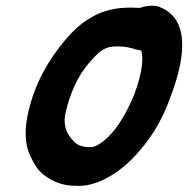

<svg xmlns="http://www.w3.org/2000/svg" viewBox="-20 -640 641 654"><path d="M84 -107C95 -85 107 -60 131 -43C157 -24 188 -7 240 -7C275 -5 309 -16 339 -31C384 -54 423 -88 455 -126C502 -179 538 -244 561 -311C605 -425 635 -573 524 -616V-617H523C502 -623 479 -621 456 -613H454C450 -613 440 -614 431 -614H421C377 -614 336 -605 300 -586C270 -570 247 -552 223 -527C164 -464 114 -386 87 -298C63 -221 60 -156 84 -107ZM202 -250C205 -262 208 -275 211 -286L212 -287V-288C213 -294 216 -301 220 -313C236 -359 259 -399 289 -432C301 -446 319 -464 326 -468C343 -478 354 -482 380 -482C386 -482 390 -481 401 -481C412 -480 430 -476 438 -473L439 -472H441C448 -471 454 -469 461 -468C470 -440 462 -393 447 -346C445 -339 441 -331 438 -320C408 -246 366 -176 311 -145C300 -140 292 -138 286 -139H285H283C257 -139 240 -148 230 -160C208 -183 195 -210 202 -250Z"/></svg>

Font: SolarCharger
Style: 1052
Weight: 1000
Designer: Mew Too
Foundry: Cannot Into Space Fonts/KineticPlasma Fonts
Version: Version 1.100